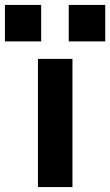

<svg xmlns="http://www.w3.org/2000/svg" viewBox="-78 -759 447 779"><path d="M76 -520H216V0H76ZM201 -739H349V-591H201ZM-58 -739H89V-591H-58Z"/></svg>

Font: Enso
Style: Bold
Weight: 700
Designer: Coji Morishita
Foundry: UNDERFOREST DESIGN
Version: Version 1.000